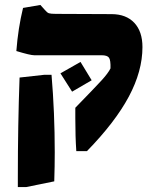

<svg xmlns="http://www.w3.org/2000/svg" viewBox="-20 -608 628 775"><path d="M284 -131V-173Q361 -252 389 -282.5Q417 -313 426 -332Q427 -365 420 -375Q413 -385 390 -385H118Q102 -385 46 -402Q53 -494 73 -576L143 -588L161 -568Q170 -557 177.5 -554.5Q185 -552 206 -552L430 -551Q489 -551 522 -516Q555 -481 555 -418Q555 -321 500 -218Q445 -115 331 2H288Q284 -55 284 -131ZM224 -312 305 -358 350 -284 271 -238ZM52 108Q52 -104 59 -295L158 -306H188Q201 -153 201 7Q201 62 199 124L86 147H52Z"/></svg>

Font: Suez One
Style: Regular
Weight: 400
Version: Version 1.000